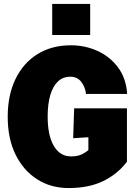

<svg xmlns="http://www.w3.org/2000/svg" viewBox="-20 -939 690 971"><path d="M327 12Q237 12 167.5 -32.5Q98 -77 58.5 -157.5Q19 -238 19 -349Q19 -458 58.5 -539.5Q98 -621 170 -665.5Q242 -710 339 -710Q410 -710 473 -681.5Q536 -653 577 -598Q618 -543 623 -464H415Q411 -499 391 -525Q371 -551 336 -551Q298 -551 272.5 -526.5Q247 -502 234 -457Q221 -412 221 -349Q221 -284 235.5 -239Q250 -194 276.5 -171Q303 -148 339 -148Q368 -148 388 -156Q408 -164 427 -180V-245L350 -240L355 -391H622V-121Q575 -59 502.5 -23.5Q430 12 327 12ZM244 -762V-919H436V-762Z"/></svg>

Font: Azeret Mono Thin ExtraBold
Style: Regular
Weight: 800
Version: Version 1.002